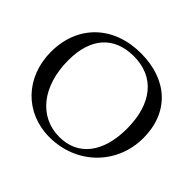

<svg xmlns="http://www.w3.org/2000/svg" viewBox="-171 -908 1127 1127"><g transform="rotate(45 392.5 -344.5)"><path d="M402 -709C174 -709 22 -561 22 -341C22 -131 168 20 370 20C594 20 764 -147 764 -367C764 -577 624 -709 402 -709ZM385 -667C556 -667 657 -545 657 -337C657 -139 565 -22 410 -22C242 -22 129 -164 129 -378C129 -563 221 -667 385 -667Z"/></g></svg>

Font: Asana Math
Style: Regular
Weight: 400
Version: Version 000.958